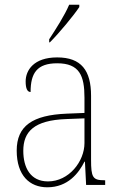

<svg xmlns="http://www.w3.org/2000/svg" viewBox="-20 -786 514 816"><path d="M189 -619V-606H192C232 -646 294 -721 317 -756V-766H274C255 -721 219 -665 189 -619ZM181 10C269 10 315 -51 339 -99H341L346 0H427V-20H422C374 -20 367 -33 367 -107V-379C367 -486 326 -542 223 -542C123 -542 89 -487 89 -440C89 -410 96 -395 110 -395C110 -475 137 -517 223 -517C318 -517 339 -464 339 -371V-306L264 -303C118 -297 51 -251 51 -146C51 -40 106 10 181 10ZM184 -15C109 -15 79 -74 79 -145C79 -226 124 -275 262 -280L339 -283V-178C339 -100 273 -15 184 -15Z"/></svg>

Font: Noto Serif Armenian SemiCondensed Thin
Style: Regular
Weight: 100
Width: 4
Designer: Monotype Design Team
Foundry: Monotype Imaging Inc.
Version: Version 2.008